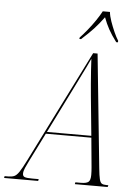

<svg xmlns="http://www.w3.org/2000/svg" viewBox="-120 -991 746 1038"><g transform="rotate(5 253.5 -472.0)"><path d="M-58 0 -56 -10H-37Q-17 -10 -4 -15.5Q9 -21 22.5 -41Q36 -61 59 -107L363 -714H387L450 -97Q454 -57 458.5 -38.5Q463 -20 471.5 -15Q480 -10 496 -10H507L504 0H326L328 -10H357Q387 -10 398.5 -19Q410 -28 410 -57Q410 -67 409.5 -78Q409 -89 408 -99L393 -258H146L68 -102Q58 -82 50 -64Q42 -46 42 -32Q42 -18 53.5 -14Q65 -10 94 -10H129L127 0ZM269 -505 151 -268H392L371 -481Q368 -511 365 -548.5Q362 -586 359.5 -622Q357 -658 356 -683Q345 -659 334.5 -637.5Q324 -616 309 -586Q294 -556 269 -505ZM283 -792Q301 -811 323 -838Q345 -865 364 -893Q383 -921 395 -944H434Q436 -922 446 -893.5Q456 -865 468 -838Q480 -811 492 -792L491 -784H482Q455 -820 439 -849Q423 -878 410 -913Q383 -876 356.5 -847.5Q330 -819 291 -784H282Z"/></g></svg>

Font: Noto Serif Display Condensed ExtraLight
Style: Italic
Weight: 200
Width: 3
Italic angle: -12°
Designer: Monotype Design Team
Foundry: Monotype Imaging Inc.
Version: Version 2.009